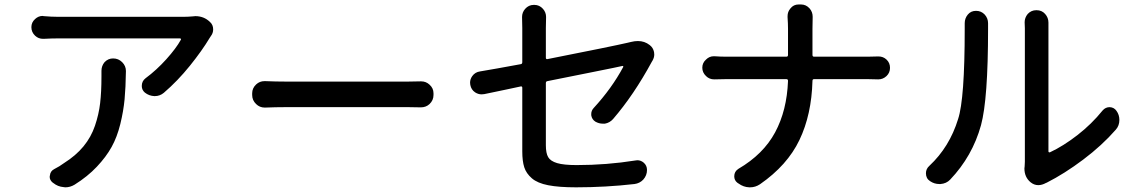

<svg xmlns="http://www.w3.org/2000/svg" viewBox="-20 -802 5040 851"><path d="M429.7 -488.3Q429.7 -509.8 443.4 -526.4Q459 -543 481.4 -543Q504.9 -543 521.5 -526.4Q538.1 -509.8 538.1 -487.3Q538.1 -486.3 538.1 -486.3Q537.1 -414.1 532.2 -361.8Q527.3 -309.6 513.2 -252Q499 -194.3 474.6 -150.4Q450.2 -106.4 409.2 -63Q368.2 -19.5 310.5 16.6Q291 28.3 269.5 28.3Q265.6 28.3 261.7 27.3Q236.3 25.4 215.8 8.8L212.9 6.8Q200.2 -3.9 200.2 -18.6Q200.2 -21.5 201.2 -24.4Q203.1 -43.9 220.7 -52.7Q244.1 -64.5 263.7 -79.1Q316.4 -112.3 350.1 -153.3Q383.8 -194.3 400.9 -244.6Q418 -294.9 423.8 -344.7Q429.7 -394.5 429.7 -462.9ZM835.9 -729.5Q840.8 -730.5 845.7 -730.5Q883.8 -730.5 910.2 -705.1Q924.8 -692.4 924.8 -671.9Q924.8 -655.3 915 -642.6Q911.1 -637.7 909.2 -633.8Q876 -578.1 821.8 -510.7Q767.6 -443.4 706.1 -390.6Q688.5 -376 666 -376Q665 -376 664.1 -376Q640.6 -377 622.1 -391.6Q608.4 -403.3 608.4 -420.9Q608.4 -442.4 625 -455.1Q673.8 -491.2 717.3 -539.6Q760.7 -587.9 781.2 -625Q783.2 -627.9 781.7 -629.9Q780.3 -631.8 777.3 -631.8H236.3Q209 -631.8 173.8 -629.9Q172.9 -629.9 170.9 -629.9Q150.4 -629.9 135.7 -643.6Q119.1 -659.2 119.1 -681.6Q119.1 -703.1 135.7 -717.8Q150.4 -731.4 168.9 -731.4Q171.9 -731.4 173.8 -730.5Q208 -727.5 236.3 -727.5H794.9Q812.5 -727.5 835.9 -729.5Z M1155.3 -325.2Q1154.3 -325.2 1153.3 -325.2Q1130.9 -325.2 1115.2 -340.8Q1097.7 -357.4 1097.7 -380.9V-388.7Q1097.7 -411.1 1115.2 -427.7Q1130.9 -442.4 1152.3 -442.4Q1154.3 -442.4 1155.3 -442.4Q1203.1 -440.4 1246.1 -440.4H1789.1Q1815.4 -440.4 1843.8 -441.4Q1845.7 -441.4 1846.7 -441.4Q1868.2 -441.4 1883.8 -426.8Q1901.4 -411.1 1901.4 -388.7V-380.9Q1901.4 -357.4 1883.8 -340.8Q1868.2 -326.2 1845.7 -326.2Q1844.7 -326.2 1843.8 -326.2Q1813.5 -327.1 1790 -327.1H1246.1Q1202.1 -327.1 1155.3 -325.2Z M2697.3 -274.4Q2682.6 -257.8 2661.1 -253.9Q2656.2 -253.9 2651.4 -253.9Q2634.8 -253.9 2619.1 -262.7Q2603.5 -272.5 2600.6 -291Q2600.6 -293.9 2600.6 -296.9Q2600.6 -311.5 2611.3 -323.2Q2691.4 -410.2 2742.2 -504.9Q2743.2 -506.8 2742.2 -508.3Q2741.2 -509.8 2739.3 -509.8Q2723.6 -505.9 2606 -482.4Q2488.3 -459 2406.2 -442.4Q2399.4 -441.4 2399.4 -433.6V-158.2Q2399.4 -123 2409.7 -105.5Q2419.9 -87.9 2449.2 -79.1Q2478.5 -70.3 2536.1 -70.3Q2668 -70.3 2796.9 -90.8Q2800.8 -91.8 2804.7 -91.8Q2820.3 -91.8 2833 -81.1Q2847.7 -68.4 2847.7 -48.8Q2847.7 -24.4 2831.1 -5.9Q2815.4 10.7 2792 13.7Q2664.1 28.3 2533.2 28.3Q2457 28.3 2409.7 19Q2362.3 9.8 2337.4 -11.7Q2312.5 -33.2 2303.7 -60.5Q2294.9 -87.9 2294.9 -130.9V-413.1Q2294.9 -419.9 2288.1 -418.9Q2260.7 -413.1 2231 -406.7Q2201.2 -400.4 2170.4 -394Q2139.6 -387.7 2126 -384.8Q2120.1 -383.8 2114.3 -383.8Q2099.6 -383.8 2085.9 -392.6Q2068.4 -404.3 2064.5 -425.8Q2063.5 -430.7 2063.5 -435.5Q2063.5 -451.2 2073.2 -464.8Q2085.9 -482.4 2107.4 -485.4Q2171.9 -496.1 2288.1 -517.6Q2294.9 -518.6 2294.9 -526.4V-677.7L2293.9 -726.6Q2293.9 -747.1 2307.6 -762.7Q2323.2 -780.3 2345.7 -780.3H2348.6Q2371.1 -780.3 2386.7 -762.7Q2400.4 -747.1 2400.4 -726.6L2399.4 -677.7V-545.9Q2399.4 -539.1 2406.2 -540Q2698.2 -597.7 2760.7 -612.3Q2770.5 -614.3 2777.3 -616.2Q2793 -620.1 2807.6 -620.1Q2836.9 -620.1 2859.4 -602.5Q2875 -590.8 2878.9 -571.3Q2879.9 -565.4 2879.9 -560.5Q2879.9 -546.9 2872.1 -533.2Q2870.1 -530.3 2869.1 -528.3Q2789.1 -380.9 2697.3 -274.4Z M3581.1 -558.6Q3581.1 -550.8 3587.9 -550.8H3829.1Q3849.6 -550.8 3871.1 -551.8Q3873 -551.8 3874 -551.8Q3894.5 -551.8 3909.2 -538.1Q3924.8 -523.4 3924.8 -501.5Q3924.8 -479.5 3909.2 -464.8Q3893.6 -450.2 3873 -450.2Q3872.1 -450.2 3871.1 -450.2Q3849.6 -451.2 3828.1 -451.2H3587.9Q3581.1 -451.2 3581.1 -443.4Q3577.1 -293.9 3523.4 -181.6Q3469.7 -69.3 3348.6 14.6Q3328.1 28.3 3304.7 28.3Q3302.7 28.3 3300.8 28.3Q3275.4 27.3 3253.9 11.7L3248 7.8Q3234.4 -2.9 3234.4 -20.5Q3234.4 -42 3252.9 -53.7Q3363.3 -118.2 3415.5 -215.3Q3467.8 -312.5 3472.7 -443.4Q3472.7 -451.2 3465.8 -451.2H3196.3Q3169.9 -451.2 3146.5 -450.2Q3146.5 -450.2 3145.5 -450.2Q3124 -450.2 3109.4 -464.8Q3092.8 -480.5 3092.8 -502Q3092.8 -523.4 3109.4 -538.1Q3124 -552.7 3143.6 -552.7Q3145.5 -552.7 3146.5 -552.7Q3172.9 -550.8 3194.3 -550.8H3465.8Q3472.7 -550.8 3472.7 -558.6V-673.8Q3472.7 -697.3 3470.7 -725.6Q3470.7 -727.5 3470.7 -730.5Q3470.7 -750 3483.4 -764.6Q3497.1 -782.2 3519.5 -782.2H3530.3Q3552.7 -782.2 3568.4 -764.6Q3582 -749 3582 -727.5L3581.1 -673.8Z M4191.4 -5.9Q4174.8 11.7 4148.4 13.7Q4145.5 13.7 4143.6 13.7Q4121.1 13.7 4102.5 1Q4084 -10.7 4084 -34.2Q4084 -53.7 4099.6 -67.4Q4188.5 -150.4 4226.6 -274.4Q4255.9 -363.3 4255.9 -672.9V-699.2Q4255.9 -720.7 4269.5 -737.3Q4283.2 -753.9 4305.7 -753.9H4306.6Q4329.1 -753.9 4344.7 -737.3Q4359.4 -720.7 4359.4 -699.2V-673.8Q4359.4 -362.3 4328.1 -247.1Q4290 -109.4 4191.4 -5.9ZM4616.2 8.8Q4598.6 18.6 4582 18.6Q4563.5 18.6 4547.9 5.9Q4520.5 -16.6 4520.5 -55.7Q4520.5 -59.6 4521.5 -64.5Q4522.5 -75.2 4522.5 -85V-676.8L4521.5 -703.1Q4521.5 -723.6 4535.2 -740.2Q4550.8 -756.8 4573.2 -756.8H4574.2Q4597.7 -756.8 4612.3 -740.2Q4627 -723.6 4627 -702.1V-676.8V-130.9Q4627 -128.9 4628.9 -127.4Q4630.9 -126 4633.8 -127Q4692.4 -154.3 4755.4 -203.1Q4818.4 -252 4867.2 -312.5Q4879.9 -327.1 4898.4 -327.1Q4898.4 -327.1 4898.4 -327.1Q4918 -326.2 4928.7 -310.5Q4941.4 -293 4941.4 -270.5Q4941.4 -245.1 4925.8 -227.5Q4864.3 -157.2 4781.2 -94.7Q4698.2 -32.2 4619.1 7.8Q4618.2 8.8 4616.2 8.8Z"/></svg>

Font: Gen Jyuu Gothic Medium
Style: Regular
Weight: 500
Designer: [Source Han Sans]
Ryoko NISHIZUKA  (kana & ideographs); Paul D. Hunt (Latin, Greek & Cyrillic); Wenlong ZHANG  (bopomofo
Version: Version 1.002.20150607